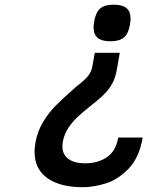

<svg xmlns="http://www.w3.org/2000/svg" viewBox="-20 -726 640 800"><path d="M424.5 -344.5Q412.5 -331 397.8 -318Q383 -305 359.5 -286.5Q326.5 -260 305.2 -240.5Q284 -221 266.8 -196Q249.5 -171 243 -141.5Q240 -128 240 -116.5Q240 -82 265 -63.8Q290 -45.5 334.5 -45.5Q388.5 -45.5 426 -71.5Q463.5 -97.5 472.5 -153H574.5Q560.5 -70 516.5 -24Q472.5 22 421.5 38Q370.5 54 324 54Q230 54 177 16Q124 -22 124 -93.5Q124 -111 128 -134Q136.5 -179.5 159.2 -217.2Q182 -255 208.8 -282.5Q235.5 -310 276.5 -346L300.5 -367.5Q332 -391 346.5 -409Q361 -427 365 -450L375 -506H479L468 -442.5Q463 -412.5 454 -390.8Q445 -369 424.5 -344.5ZM524 -648Q524 -638 521.5 -623Q515 -585.5 496.2 -569.8Q477.5 -554 440 -554Q404.5 -554 387.2 -568Q370 -582 370 -611.5Q370 -621 372.5 -637Q379 -675 397.5 -690.8Q416 -706.5 454 -706.5Q490 -706.5 507 -692.2Q524 -678 524 -648Z"/></svg>

Font: JuliaMono MediumItalic
Style: Regular
Weight: 500
Italic angle: -9°
Monospace: yes
Designer: cormullion
Foundry: corm
Version: Version 0.049; ttfautohint (v1.8.4)